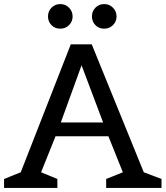

<svg xmlns="http://www.w3.org/2000/svg" viewBox="-30 -924 814 944"><path d="M764 0H492V-44L574 -77L503 -254H243L172 -77L252 -44V0H-10V-44L72 -77L318 -706H421L677 -77L764 -44ZM477 -322 371 -603 269 -322ZM309.5 -886Q327 -868 327 -843Q327 -818 309.5 -800.5Q292 -783 266 -783Q240 -783 223 -800.5Q206 -818 206 -843.5Q206 -869 223.5 -886.5Q241 -904 266.5 -904Q292 -904 309.5 -886ZM525.5 -886Q543 -868 543 -843Q543 -818 525.5 -800.5Q508 -783 482 -783Q456 -783 439 -800.5Q422 -818 422 -843.5Q422 -869 439.5 -886.5Q457 -904 482.5 -904Q508 -904 525.5 -886Z"/></svg>

Font: Belgrano
Style: Regular
Weight: 400
Designer: Daniel Hernandez
Foundry: Daniel Hernndez
Version: Version 1.003